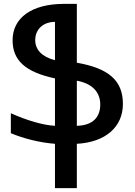

<svg xmlns="http://www.w3.org/2000/svg" viewBox="-20 -734 698 992"><path d="M377 -410V-714H311C141 -714 45 -640 45 -526C45 -420 114 -361 264 -329V-84C203 -87 118 -112 36 -149V-46C99 -19 185 3 264 9V238H377V9C524 1 615 -77 615 -197C615 -317 543 -381 377 -410ZM162 -527C162 -583 204 -621 264 -621V-423C197 -440 162 -477 162 -527ZM377 -84V-317C455 -303 498 -259 498 -194C498 -130 461 -86 377 -84Z"/></svg>

Font: Noto Sans Armenian SemiCondensed SemiBold
Style: Regular
Weight: 600
Width: 4
Designer: Monotype Design Team
Foundry: Monotype Imaging Inc.
Version: Version 2.008